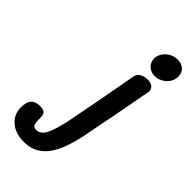

<svg xmlns="http://www.w3.org/2000/svg" viewBox="-424 -765 1071 1071"><g transform="rotate(45 111.0 -230.0)"><path d="M193 -607Q193 -642 222 -669Q251 -696 291 -696Q322 -696 341 -678.5Q360 -661 360 -632Q360 -593 330.5 -566.5Q301 -540 264 -540Q233 -540 213 -559.5Q193 -579 193 -607ZM-140 112Q-140 70 -123 50Q-106 30 -70 30Q-41 30 -31.5 40.5Q-22 51 -22 71Q-22 110 -17 125Q-12 140 9 140Q43 140 63.5 100.5Q84 61 102 -25Q141 -223 183 -457Q187 -476 205.5 -487.5Q224 -499 251 -499Q278 -499 292 -486Q306 -473 303 -454Q258 -207 221 -25Q192 115 141 175.5Q90 236 9 236Q-60 236 -100 200.5Q-140 165 -140 112Z"/></g></svg>

Font: Mali SemiBold
Style: Italic
Weight: 600
Italic angle: -10°
Version: Version 1.000; ttfautohint (v1.6)